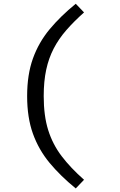

<svg xmlns="http://www.w3.org/2000/svg" viewBox="-20 -882 655 1045"><path d="M217.9 -359Q217.9 -251.8 242.3 -174.1Q266.7 -96.4 315.4 -32.3Q364.1 31.8 437.4 96.4L392.3 143.6Q309.2 75.9 250 4.6Q190.8 -66.7 159.2 -154.4Q127.7 -242.1 127.7 -359Q127.7 -475.9 159.2 -563.6Q190.8 -651.3 250 -722.6Q309.2 -793.8 392.3 -861.5L437.4 -814.4Q382.1 -765.1 340.8 -717.7Q299.5 -670.3 272.3 -617.9Q245.1 -565.6 231.5 -502.6Q217.9 -439.5 217.9 -359Z"/></svg>

Font: FiraCode Nerd Font
Style: Regular
Weight: 400
Designer: Carrois Corporate, Edenspiekermann AG, Nikita Prokopov
Foundry: Carrois Corporate, Edenspiekermann AG, Nikita Prokopov
Version: Version 6.002;Nerd Fonts 2.2.2